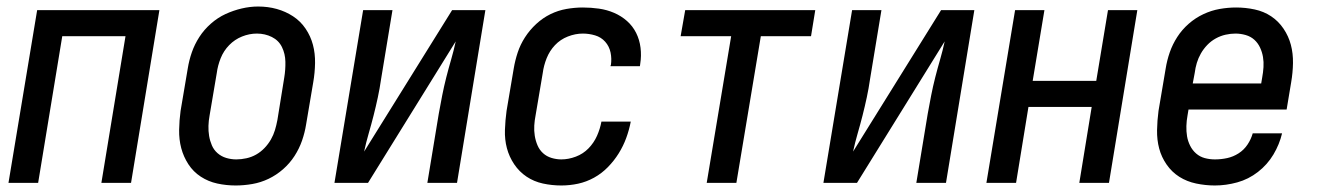

<svg xmlns="http://www.w3.org/2000/svg" viewBox="-20 -561 4040 589"><path d="M6 0 94 -530H469L382 0H291L365 -450H171L97 0Z M703 8Q674 8 646.5 2Q619 -4 596 -19Q573 -34 558 -57Q543 -80 536 -106.5Q529 -133 529.5 -162.5Q530 -192 534 -221L556 -351Q560 -376 568.5 -400.5Q577 -425 591.5 -447.5Q606 -470 627 -488.5Q648 -507 672 -518Q696 -529 721.5 -535Q747 -541 772 -541Q802 -541 829 -533.5Q856 -526 879 -511Q902 -496 917.5 -473Q933 -450 940 -423.5Q947 -397 946.5 -367.5Q946 -338 941 -309L919 -179Q915 -154 906.5 -129.5Q898 -105 883.5 -82.5Q869 -60 848.5 -42Q828 -24 804 -12.5Q780 -1 754 3.5Q728 8 703 8ZM705 -72Q720 -72 736 -75.5Q752 -79 766 -87Q780 -95 791.5 -107Q803 -119 811 -133Q819 -147 823.5 -162Q828 -177 831 -193L852 -323Q856 -347 855.5 -371.5Q855 -396 845 -416.5Q835 -437 814 -447.5Q793 -458 768 -458Q745 -458 722.5 -449Q700 -440 683 -422.5Q666 -405 657 -382.5Q648 -360 645 -337L623 -207Q620 -191 619.5 -175Q619 -159 621.5 -144Q624 -129 630 -115Q636 -101 647.5 -91Q659 -81 674 -76.5Q689 -72 705 -72Q705 -72 705 -72Q705 -72 705 -72Z M1006 0 1094 -530H1184L1149 -318Q1145 -290 1139 -262Q1133 -234 1126 -206.5Q1119 -179 1111 -151.5Q1103 -124 1097 -96L1367 -530H1469L1382 0H1291L1326 -212Q1331 -240 1336.5 -268Q1342 -296 1349 -323.5Q1356 -351 1364 -378.5Q1372 -406 1378 -434L1109 0Z M1702 8Q1673 8 1645.5 2Q1618 -4 1595.5 -19Q1573 -34 1557.5 -57Q1542 -80 1535 -106.5Q1528 -133 1529 -162.5Q1530 -192 1534 -221L1556 -351Q1560 -375 1568 -399.5Q1576 -424 1590.5 -446.5Q1605 -469 1625 -487.5Q1645 -506 1668.5 -517.5Q1692 -529 1717.5 -533.5Q1743 -538 1768 -538Q1793 -538 1817.5 -534.5Q1842 -531 1864 -521.5Q1886 -512 1903.5 -496.5Q1921 -481 1931.5 -460Q1942 -439 1945 -414.5Q1948 -390 1944 -365Q1944 -363 1943.5 -361Q1943 -359 1943 -358H1853Q1853 -359 1853 -360Q1853 -361 1854 -361Q1857 -381 1853 -400Q1849 -419 1836.5 -433Q1824 -447 1805.5 -452.5Q1787 -458 1768 -458Q1745 -458 1722 -449Q1699 -440 1682.5 -422.5Q1666 -405 1657 -382.5Q1648 -360 1645 -337L1623 -207Q1620 -192 1619 -176Q1618 -160 1620.5 -144.5Q1623 -129 1629 -115Q1635 -101 1646 -91Q1657 -81 1672 -76.5Q1687 -72 1702 -72Q1724 -72 1746.5 -80.5Q1769 -89 1785.5 -106Q1802 -123 1811.5 -144.5Q1821 -166 1825 -188H1915Q1910 -162 1901 -137.5Q1892 -113 1878 -90.5Q1864 -68 1845 -48.5Q1826 -29 1802.5 -16Q1779 -3 1753.5 2.5Q1728 8 1702 8Z M2148 0 2223 -450H2068L2082 -530H2481L2468 -450H2314L2239 0Z M2506 0 2594 -530H2684L2649 -318Q2645 -290 2639 -262Q2633 -234 2626 -206.5Q2619 -179 2611 -151.5Q2603 -124 2597 -96L2867 -530H2969L2882 0H2791L2826 -212Q2831 -240 2836.5 -268Q2842 -296 2849 -323.5Q2856 -351 2864 -378.5Q2872 -406 2878 -434L2609 0Z M3006 0 3094 -530H3184L3148 -313H3343L3379 -530H3469L3382 0H3291L3329 -233H3135L3097 0Z M3707 8Q3678 8 3649.5 2Q3621 -4 3598 -18.5Q3575 -33 3559 -56Q3543 -79 3536 -105.5Q3529 -132 3529.5 -161.5Q3530 -191 3534 -221L3556 -351Q3560 -376 3568.5 -400.5Q3577 -425 3591.5 -447.5Q3606 -470 3626.5 -488Q3647 -506 3671.5 -517.5Q3696 -529 3721.5 -533.5Q3747 -538 3772 -538Q3801 -538 3829 -532Q3857 -526 3879.5 -511Q3902 -496 3917.5 -473Q3933 -450 3940 -423.5Q3947 -397 3946.5 -367.5Q3946 -338 3941 -309L3927 -225H3626L3623 -207Q3620 -191 3619.5 -174.5Q3619 -158 3621.5 -143Q3624 -128 3631 -114Q3638 -100 3649.5 -90Q3661 -80 3676 -76Q3691 -72 3707 -72Q3726 -72 3744.5 -76Q3763 -80 3779.5 -90.5Q3796 -101 3807 -117.5Q3818 -134 3823 -152H3913Q3905 -118 3886.5 -87Q3868 -56 3839 -33.5Q3810 -11 3775.5 -1.5Q3741 8 3707 8ZM3639 -305H3849L3852 -323Q3855 -339 3856 -355Q3857 -371 3854.5 -386Q3852 -401 3845.5 -415Q3839 -429 3828 -439Q3817 -449 3801.5 -453.5Q3786 -458 3770 -458Q3770 -458 3770 -458Q3770 -458 3770 -458Q3755 -458 3739.5 -454.5Q3724 -451 3709.5 -443Q3695 -435 3683.5 -423Q3672 -411 3664 -397Q3656 -383 3651.5 -368Q3647 -353 3645 -337Z"/></svg>

Font: Iosevka Curly Medium Oblique
Style: Regular
Weight: 500
Italic angle: -9°
Monospace: yes
Designer: Belleve Invis
Foundry: Belleve Invis
Version: Version 11.1.0; ttfautohint (v1.8.3)